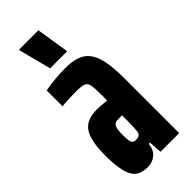

<svg xmlns="http://www.w3.org/2000/svg" viewBox="-234 -741 786 786"><g transform="rotate(-45 159.0 -348.5)"><path d="M13 -149Q13 -235 37.5 -271Q62 -307 122 -307Q134 -307 178 -303V-333Q178 -376 174.5 -392.5Q171 -409 158.5 -414Q146 -419 114 -419Q62 -419 32 -415V-507Q92 -518 150 -518Q203 -518 233.5 -500.5Q264 -483 278 -440.5Q292 -398 292 -322V0H184L180 -57H173Q170 -26 150.5 -9Q131 8 103 8Q50 8 31.5 -29.5Q13 -67 13 -149ZM176 -131Q178 -146 178 -188V-217H156Q137 -217 130 -205Q123 -193 123 -157Q123 -128 127.5 -116.5Q132 -105 147 -105Q160 -105 167.5 -110.5Q175 -116 176 -131ZM106 -561 70 -700V-705H182L204 -566V-561Z"/></g></svg>

Font: Saira Ultra Condensed ExtraBold
Style: Regular
Weight: 800
Width: 1
Designer: Hector Gatti with collaboration of the Omnibus-Type team
Foundry: Omnibus-Type
Version: Version 1.001; ttfautohint (v1.8)